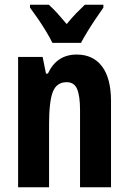

<svg xmlns="http://www.w3.org/2000/svg" viewBox="-20 -786 541 806"><path d="M302 -557Q371 -557 408.5 -507Q446 -457 446 -362V0H316V-324Q316 -382 304 -411.5Q292 -441 260 -441Q218 -441 202 -401Q186 -361 186 -263V0H56V-547H159L173 -477H181Q218 -557 302 -557ZM200 -606Q191 -625 174.5 -652.5Q158 -680 139.5 -707Q121 -734 106 -754V-766H185Q202 -751 221 -730Q240 -709 260 -685Q282 -712 299.5 -730Q317 -748 336 -766H414V-754Q400 -734 382 -707.5Q364 -681 347.5 -654Q331 -627 320 -606Z"/></svg>

Font: Noto Sans Lao UI ExtCond
Style: Bold
Weight: 700
Width: 2
Designer: Monotype Design Team
Foundry: Monotype Imaging Inc.
Version: Version 2.000; ttfautohint (v1.8.4.7-5d5b)